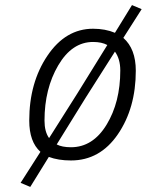

<svg xmlns="http://www.w3.org/2000/svg" viewBox="-20 -624 577 755"><path d="M173 -81C161 -97.7 155 -120.7 155 -150C155 -233.3 173 -305.7 209 -367C245 -428.3 290.7 -459 346 -459C368.7 -459 387.3 -455 402 -447L285 -258ZM259 -45C235.7 -45 217 -48.7 203 -56L317 -240L432 -421C446 -401.7 453 -377 453 -347C453 -263.7 435 -192.5 399 -133.5C363 -74.5 316.3 -45 259 -45ZM346 -511C274 -511 214.2 -475.7 166.5 -405C118.8 -334.3 95 -249.3 95 -150C95 -94 109.7 -53 139 -27L61 95L99 111L172 -7C196.7 2.3 225.7 7 259 7C335 7 396.5 -27.3 443.5 -96C490.5 -164.7 514 -248 514 -346C514 -403.3 497.7 -446.3 465 -475L537 -588L499 -604L432 -495C406.7 -505.7 378 -511 346 -511Z"/></svg>

Font: RazerF5 Light
Style: Italic
Weight: 300
Foundry: Razer Inc.
Version: Version 2